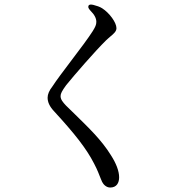

<svg xmlns="http://www.w3.org/2000/svg" viewBox="-20 -792 790 859"><path d="M376 -766C373 -760 376 -754 384 -745C403 -726 411 -710 411 -694C411 -681 406 -671 395 -653C376 -623 338 -572 299 -521C265 -476 231 -431 215 -406C200 -387 193 -370 193 -355C193 -335 202 -315 223 -293C311 -197 366 -129 401 -60C416 -32 424 -9 431 8C433 13 434 16 437 22C443 34 456 47 473 47C502 47 513 26 513 1C513 -26 500 -61 476 -98C434 -166 376 -221 316 -280L275 -320C261 -335 251 -347 251 -362C251 -373 257 -385 276 -411C309 -452 405 -563 455 -612C463 -620 468 -623 473 -628C490 -642 501 -652 501 -666C501 -691 470 -734 437 -755C426 -762 413 -766 398 -770C386 -773 378 -772 376 -766Z"/></svg>

Font: 寒蝉锦书宋 CompactLight
Style: Bold
Weight: 400
Width: 4
Designer: 寒蝉锦书宋{Warren} 思源宋体{Ryoko NISHIZUKA 西塚涼子 (kana & ideographs); Frank Grießhammer (Latin, Greek & Cyrillic); Wenlong ZHANG 
Foundry: Adobe & ChillType
Version: Version 2.000;Glyphs 3.1.1 (3135)